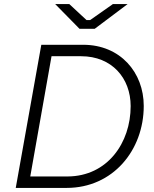

<svg xmlns="http://www.w3.org/2000/svg" viewBox="-20 -919 752 939"><path d="M57 0H306C532 0 683 -184 683 -401C683 -565 568 -700 387 -700H182ZM369 -778H443L604 -899H532L421 -821H403L319 -899H250ZM128 -56 232 -644H377C527 -644 619 -537 619 -400C619 -220 505 -57 311 -56Z"/></svg>

Font: Fixel Display Light
Style: Italic
Weight: 300
Italic angle: -10°
Designer: AlfaBravo + MacPaw
Foundry: Kyrylo Tkachov, Marchela Mozhyna, Serhii Makarenko, Maria Weinstein, Zakhar Kryvoshyya
Version: Version 1.210;Glyphs 3.2 (3217)